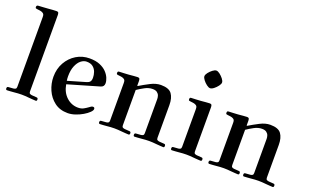

<svg xmlns="http://www.w3.org/2000/svg" viewBox="-84 -1168 2579 1595"><g transform="rotate(20 1205.5 -370.5)"><path d="M21 -8Q21 -23 35 -23L77 -26Q87 -27 95 -31.5Q103 -36 103 -50V-668Q103 -684 98.5 -691.5Q94 -699 85 -703Q76 -708 62.5 -710Q49 -712 38 -713Q30 -714 25.5 -715.5Q21 -717 21 -727Q21 -743 38 -743Q49 -743 74 -745Q99 -747 118 -748Q142 -750 161.5 -751.5Q181 -753 193 -753Q209 -753 212 -744.5Q215 -736 215 -725V-50Q215 -36 222.5 -31.5Q230 -27 240 -26L282 -23Q296 -23 296 -8Q296 6 286 6Q276 6 258.5 4.5Q241 3 226 2Q209 0 191 -1Q173 -2 159 -2Q145 -2 127 -1Q109 0 92 2Q77 3 59.5 4.5Q42 6 32 6Q21 6 21 -8Z M356 -232Q356 -303 387.5 -358.5Q419 -414 471.5 -446Q524 -478 588 -478Q642 -478 679 -462.5Q716 -447 738.5 -423.5Q761 -400 771.5 -374.5Q782 -349 782 -328Q782 -297 751 -289L477 -209Q489 -140 533 -100Q577 -60 635 -60Q663 -60 683 -71Q703 -82 715 -91Q728 -101 735.5 -105.5Q743 -110 751 -110Q766 -110 766 -95Q766 -82 747.5 -64Q729 -46 699.5 -28.5Q670 -11 635.5 0.5Q601 12 569 12Q500 12 452.5 -24Q405 -60 380.5 -116Q356 -172 356 -232ZM469 -277Q469 -258 472 -238L630 -284Q649 -289 658.5 -300.5Q668 -312 668 -336Q668 -360 659.5 -385Q651 -410 630.5 -427Q610 -444 574 -444Q548 -444 524 -425Q500 -406 484.5 -368.5Q469 -331 469 -277Z M842 -8Q842 -23 856 -23L898 -26Q908 -27 915.5 -31.5Q923 -36 923 -50V-383Q923 -399 919 -406.5Q915 -414 906 -418Q897 -423 883.5 -425Q870 -427 859 -428Q851 -429 846.5 -430.5Q842 -432 842 -442Q842 -451 845 -454.5Q848 -458 858 -458Q869 -458 894 -459.5Q919 -461 938 -462Q962 -464 982 -466Q1002 -468 1014 -468Q1030 -468 1033 -459.5Q1036 -451 1036 -440V-401L1039 -398Q1082 -424 1129.5 -448.5Q1177 -473 1220 -473Q1291 -473 1316.5 -437.5Q1342 -402 1342 -340V-50Q1342 -36 1350 -31.5Q1358 -27 1368 -26L1410 -23Q1423 -23 1423 -8Q1423 6 1413 6Q1403 6 1385.5 4.5Q1368 3 1353 2Q1336 0 1318 -1Q1300 -2 1286 -2Q1272 -2 1254 -1Q1236 0 1219 2Q1204 3 1186.5 4.5Q1169 6 1159 6Q1149 6 1149 -8Q1149 -23 1163 -23L1205 -26Q1215 -27 1222.5 -31.5Q1230 -36 1230 -50V-353Q1230 -367 1225 -382Q1220 -397 1206 -407.5Q1192 -418 1166 -418Q1132 -418 1098 -399.5Q1064 -381 1036 -362V-50Q1036 -36 1043.5 -31.5Q1051 -27 1061 -26L1103 -23Q1117 -23 1117 -8Q1117 6 1106 6Q1096 6 1078.5 4.5Q1061 3 1046 2Q1029 0 1011 -1Q993 -2 979 -2Q965 -2 947.5 -1Q930 0 913 2Q898 3 880.5 4.5Q863 6 853 6Q842 6 842 -8Z M1533 -665Q1533 -679 1547 -697Q1561 -715 1579.5 -729Q1598 -743 1611 -743Q1625 -743 1643 -729Q1661 -715 1675 -697Q1689 -679 1689 -665Q1689 -652 1675 -633.5Q1661 -615 1643 -601Q1625 -587 1611 -587Q1598 -587 1579.5 -601Q1561 -615 1547 -633.5Q1533 -652 1533 -665ZM1479 -8Q1479 -23 1493 -23L1535 -26Q1545 -27 1552.5 -31.5Q1560 -36 1560 -50V-383Q1560 -399 1556 -406.5Q1552 -414 1543 -418Q1534 -423 1520.5 -425Q1507 -427 1496 -428Q1488 -429 1483.5 -430.5Q1479 -432 1479 -442Q1479 -451 1482 -454.5Q1485 -458 1495 -458Q1506 -458 1531 -459.5Q1556 -461 1575 -462Q1599 -464 1619 -466Q1639 -468 1651 -468Q1667 -468 1670 -459.5Q1673 -451 1673 -440V-50Q1673 -36 1680.5 -31.5Q1688 -27 1698 -26L1740 -23Q1754 -23 1754 -8Q1754 6 1743 6Q1733 6 1715.5 4.5Q1698 3 1683 2Q1666 0 1648 -1Q1630 -2 1616 -2Q1602 -2 1584 -1Q1566 0 1549 2Q1534 3 1516.5 4.5Q1499 6 1489 6Q1479 6 1479 -8Z M1809 -8Q1809 -23 1823 -23L1865 -26Q1875 -27 1882.5 -31.5Q1890 -36 1890 -50V-383Q1890 -399 1886 -406.5Q1882 -414 1873 -418Q1864 -423 1850.5 -425Q1837 -427 1826 -428Q1818 -429 1813.5 -430.5Q1809 -432 1809 -442Q1809 -451 1812 -454.5Q1815 -458 1825 -458Q1836 -458 1861 -459.5Q1886 -461 1905 -462Q1929 -464 1949 -466Q1969 -468 1981 -468Q1997 -468 2000 -459.5Q2003 -451 2003 -440V-401L2006 -398Q2049 -424 2096.5 -448.5Q2144 -473 2187 -473Q2258 -473 2283.5 -437.5Q2309 -402 2309 -340V-50Q2309 -36 2317 -31.5Q2325 -27 2335 -26L2377 -23Q2390 -23 2390 -8Q2390 6 2380 6Q2370 6 2352.5 4.5Q2335 3 2320 2Q2303 0 2285 -1Q2267 -2 2253 -2Q2239 -2 2221 -1Q2203 0 2186 2Q2171 3 2153.5 4.5Q2136 6 2126 6Q2116 6 2116 -8Q2116 -23 2130 -23L2172 -26Q2182 -27 2189.5 -31.5Q2197 -36 2197 -50V-353Q2197 -367 2192 -382Q2187 -397 2173 -407.5Q2159 -418 2133 -418Q2099 -418 2065 -399.5Q2031 -381 2003 -362V-50Q2003 -36 2010.5 -31.5Q2018 -27 2028 -26L2070 -23Q2084 -23 2084 -8Q2084 6 2073 6Q2063 6 2045.5 4.5Q2028 3 2013 2Q1996 0 1978 -1Q1960 -2 1946 -2Q1932 -2 1914.5 -1Q1897 0 1880 2Q1865 3 1847.5 4.5Q1830 6 1820 6Q1809 6 1809 -8Z"/></g></svg>

Font: Monomakh
Style: Regular
Weight: 400
Version: Version 1.200; ttfautohint (v1.8.4.7-5d5b)